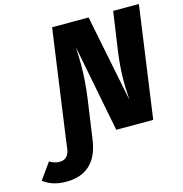

<svg xmlns="http://www.w3.org/2000/svg" viewBox="-315 -812 1097 1154"><g transform="rotate(-15 233.5 -235.5)"><path d="M493 -695 458 -453C441 -327 443 -250 449 -153L340 -695H113L16 0L12 34C5 79 -17 98 -51 98C-77 98 -93 91 -114 79L-186 180C-155 204 -112 224 -43 224C76 224 152 160 172 27L176 0L208 -225C227 -362 224 -455 220 -542L326 0H556L653 -695Z"/></g></svg>

Font: Fira Sans ExtraBold
Style: Italic
Weight: 800
Italic angle: -8°
Designer: bBox Type GmbH & Carrois Corporate GbR & Edenspiekermann AG
Foundry: bBox Type GmbH & Carrois Corporate GbR & Edenspiekermann AG
Version: Version 4.301;PS 004.301;hotconv 1.0.88;makeotf.lib2.5.64775